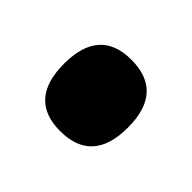

<svg xmlns="http://www.w3.org/2000/svg" viewBox="-48 -458 274 274"><g transform="rotate(-45 89.0 -321.5)"><path d="M89 -257Q17 -257 17 -322Q17 -386 89 -386Q161 -386 161 -322Q161 -257 89 -257Z"/></g></svg>

Font: Bricolage Grotesque 48pt Medium
Style: Regular
Weight: 500
Designer: Mathieu Triay
Foundry: Atelier Triay
Version: Version 1.000; ttfautohint (v1.8.4.7-5d5b);gftools[0.9.32]